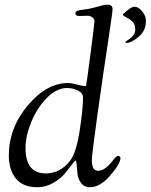

<svg xmlns="http://www.w3.org/2000/svg" viewBox="-20 -777 632 805"><path d="M495 -717Q529 -749 543 -749Q560 -749 576 -729.5Q592 -710 592 -690Q592 -648 561 -622.5Q530 -597 512 -597Q506 -597 506 -601Q506 -603 516 -609Q547 -628 547 -652.5Q547 -677 534 -688Q521 -699 508 -705Q495 -711 495 -717ZM347 -711 318 -710H312Q296 -710 296 -721Q296 -729 304.5 -732Q313 -735 331.5 -737Q350 -739 361.5 -742Q373 -745 385.5 -748Q398 -751 402.5 -752.5Q407 -754 413 -755.5Q419 -757 424 -757H436Q443 -757 447.5 -752Q452 -747 452 -740Q452 -733 450.5 -722Q449 -711 444.5 -680.5Q440 -650 434 -608Q414 -478 389.5 -303Q365 -128 365 -104Q365 -61 391 -61Q422 -61 456 -108Q468 -123 474 -123Q485 -123 485 -114Q485 -91 442.5 -41.5Q400 8 357 8Q333 8 320 -9.5Q307 -27 305 -48Q303 -69 301.5 -86.5Q300 -104 296 -104Q294 -104 281 -86.5Q268 -69 250.5 -48Q233 -27 202 -9.5Q171 8 137 8Q76 8 46.5 -28.5Q17 -65 17 -125Q17 -240 96 -334.5Q175 -429 266 -429Q279 -429 302.5 -422.5Q326 -416 340 -416Q342 -416 359 -547.5Q376 -679 376 -688Q376 -697 367.5 -704Q359 -711 347 -711ZM87 -156Q87 -50 172 -50Q232 -50 273 -102Q299 -134 313.5 -226Q328 -318 328 -368Q328 -387 306.5 -397.5Q285 -408 261 -408Q217 -408 176 -366Q135 -324 111 -265Q87 -206 87 -156Z"/></svg>

Font: Sorts Mill Goudy
Style: Italic
Weight: 400
Italic angle: -7.40001°
Version: Version 003.101